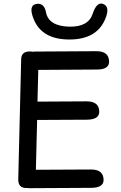

<svg xmlns="http://www.w3.org/2000/svg" viewBox="-20 -1017 665 1058"><path d="M361.8 -870.1Q466.3 -867.7 490.7 -940.9Q512.7 -1007.8 547.4 -995.6Q584.5 -982.4 564.9 -925.3Q521 -798.3 359.9 -799.3Q209.5 -800.3 165 -913.1Q135.7 -986.8 179.2 -995.1Q223.1 -1003.4 233.4 -949.7Q247.6 -873 361.8 -870.1ZM171.9 -732.9 510.7 -734.9Q579.6 -735.4 581.1 -678.7Q582.5 -633.8 513.7 -633.8Q352.1 -632.8 190.9 -631.8L186.5 -457L456.5 -458.5Q525.4 -459 526.9 -402.8Q528.3 -358.4 459.5 -357.4L184.6 -356L177.7 -81.5L480.5 -83Q549.3 -83.5 550.8 -27.3Q552.2 17.6 483.4 18.1L141.6 20Q135.7 20 130.9 19Q127 19 123 19Q79.1 18.1 80.6 -30.8L96.7 -691.4Q97.7 -732.9 142.6 -733.4Q152.8 -733.4 160.6 -731.9Q166 -732.9 171.9 -732.9Z"/></svg>

Font: Comic Relief
Style: Regular
Weight: 400
Designer: Jeff Davis
Foundry: Loudifier
Version: Version 1.0